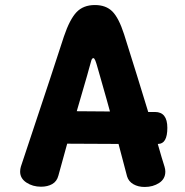

<svg xmlns="http://www.w3.org/2000/svg" viewBox="-20 -732 737 763"><path d="M622 -108 634 -69Q637 -59 637 -50Q637 -21 612.5 -5Q588 11 555 11Q529 11 510 0Q491 -11 485 -31L451 -160L247 -161L212 -34Q206 -11 187.5 -0.5Q169 10 143 10Q110 10 85 -6.5Q60 -23 60 -50Q60 -60 63 -70L178 -416L234 -587Q257 -655 284 -683.5Q311 -712 357 -712Q401 -712 426.5 -686.5Q452 -661 473 -596Q528 -422 569 -287H596Q645 -287 645 -224Q645 -160 608 -160H607ZM417 -289 404 -336 379 -424 369 -459Q363 -481 359 -491Q355 -501 351 -501Q346 -501 343 -492Q340 -483 334 -460L326 -431L285 -290Z"/></svg>

Font: Mali
Style: Bold
Weight: 700
Designer: Kitiyaporn Chalermlarp | Katatrad Aksorn Co.,Ltd.
Foundry: Cadson Demak Co.,Ltd.
Version: Version 1.000; ttfautohint (v1.6)